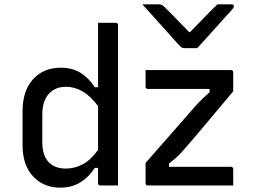

<svg xmlns="http://www.w3.org/2000/svg" viewBox="-20 -855 1190 885"><path d="M889 -633H829Q822 -633 816.5 -637Q811 -641 798 -655Q790 -664 771.5 -684.5Q753 -705 729 -732Q705 -759 680.5 -786Q656 -813 636 -835H708Q719 -835 724.5 -833Q730 -831 737 -824Q749 -812 779 -782Q809 -752 852 -707H856Q898 -750 927.5 -780.5Q957 -811 982 -835H1048Q1058 -835 1058 -826Q1058 -822 1055 -817.5Q1052 -813 1038 -798Q1026 -785 1005.5 -762Q985 -739 962.5 -714Q940 -689 920 -667Q900 -645 889 -633ZM260 -543Q313 -543 351 -519.5Q389 -496 417 -453H432V-750H513Q524 -750 524 -739V0H443Q432 0 432 -11V-81H417Q389 -38 349.5 -14Q310 10 258 10Q181 10 132.5 -42Q84 -94 84 -185V-342Q84 -437 132.5 -490Q181 -543 260 -543ZM651 -532H1044Q1055 -532 1055 -521V-434Q988 -355 929 -284Q870 -213 817 -153Q801 -136 787 -124Q773 -112 759 -101V-86H1044Q1055 -86 1055 -75V0H662Q651 0 651 -11V-104Q716 -178 772 -242Q828 -306 879 -364Q896 -383 912 -398.5Q928 -414 946 -430V-445H662Q651 -445 651 -456ZM206 -106Q234 -78 284 -78Q324 -78 361 -97.5Q398 -117 432 -164V-366Q398 -412 361 -433.5Q324 -455 284 -455Q234 -455 204.5 -422Q175 -389 175 -327V-200Q175 -137 206 -106Z"/></svg>

Font: Recursive Sn Lnr St
Style: Regular
Weight: 400
Version: Version 1.079;hotconv 1.0.112;makeotfexe 2.5.65598; ttfautoh